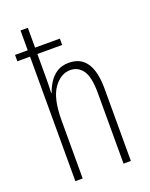

<svg xmlns="http://www.w3.org/2000/svg" viewBox="-143 -835 710 910"><g transform="rotate(-20 212.0 -380.0)"><path d="M113 -760V-660H238V-628H113V-500Q113 -477 112.5 -462.5Q112 -448 111 -431H113Q122 -457 137.5 -481.5Q153 -506 177.5 -522Q202 -538 238 -538Q356 -538 356 -364V0H319V-356Q319 -437 295.5 -470Q272 -503 233 -503Q184 -503 148.5 -453Q113 -403 113 -293V0H76V-628H12V-660H76V-760Z"/></g></svg>

Font: Noto Sans Lao Looped ExtraCondensed ExtraLight
Style: Regular
Weight: 200
Width: 2
Designer: Mark Frömberg, Ben Mitchell
Foundry: The Fontpad Ltd
Version: Version 1.002; ttfautohint (v1.8.4.7-5d5b)